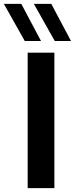

<svg xmlns="http://www.w3.org/2000/svg" viewBox="-58 -972 387 992"><path d="M85 -700V0H223V-700ZM154 -760 52 -952H-38L70 -760ZM309 -760 207 -952H117L225 -760Z"/></svg>

Font: Goli SemiBold
Style: Regular
Weight: 600
Designer: jaikishan Patel
Foundry: MagicType
Version: Version 1.000;Glyphs 3.2 (3242)